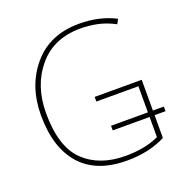

<svg xmlns="http://www.w3.org/2000/svg" viewBox="-131 -845 939 974"><g transform="rotate(-20 338.5 -358.0)"><path d="M392 10Q512 10 601 -36V-159H660V-184H601V-350H347V-325H574V-184H375V-159H574V-50Q498 -15 394 -15Q253 -15 170 -94.5Q87 -174 87 -356Q87 -504 169.5 -602.5Q252 -701 397 -701Q443 -701 488.5 -691.5Q534 -682 581 -657L594 -682Q509 -726 399 -726Q240 -726 149.5 -619.5Q59 -513 59 -355Q59 -180 143.5 -85Q228 10 392 10Z"/></g></svg>

Font: Noto Sans Display Thin
Style: Regular
Weight: 250
Designer: Monotype Design Team
Foundry: Monotype Imaging Inc.
Version: Version 1.900